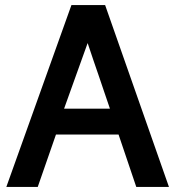

<svg xmlns="http://www.w3.org/2000/svg" viewBox="-20 -738 707 758"><path d="M448 -207H201L129 0H5L262 -718H395L647 0H518ZM414 -309Q402 -344 391.5 -375Q381 -406 370.5 -437Q360 -468 349 -499.5Q338 -531 326 -568Q302 -502 280 -440Q258 -378 233 -309Z"/></svg>

Font: Ekushey Bangla
Style: Bold
Weight: 700
Designer: Al Mamun Sumon
Foundry: Al Mamun Sumon
Version: Version 1.0